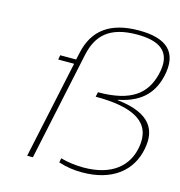

<svg xmlns="http://www.w3.org/2000/svg" viewBox="-107 -805 854 909"><g transform="rotate(15 320.5 -350.5)"><path d="M460 -689C562 -689 639 -656 607 -532C582 -436 516 -377 351 -377L346 -354C538 -354 627 -300 607 -179C591 -82 517 -15 376 -15C338 -15 299 -20 264 -30L260 -9C297 3 333 9 376 9C523 9 614 -63 635 -178C652 -268 620 -346 451 -365V-367C575 -391 618 -460 635 -533C662 -652 603 -710 464 -710C323 -710 244 -651 219 -536L211 -500H133L129 -478H207L105 0H133L246 -532C267 -630 323 -689 460 -689Z"/></g></svg>

Font: LT Wave Thin
Style: Italic
Weight: 100
Designer: Daniel Lyons
Version: Version 2.5 (Glyphs App)